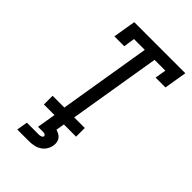

<svg xmlns="http://www.w3.org/2000/svg" viewBox="-278 -836 1156 1156"><g transform="rotate(45 300.0 -257.5)"><path d="M114 0V-74H214L311 -662H219L208 -590H124L148 -735H583L559 -590H475L487 -661H395L298 -74H388V0ZM107 220 119 150H219Q223 150 227.5 149.5Q232 149 236.5 147.5Q241 146 245 143Q249 140 250 135Q250 135 250 135Q250 135 250 135Q250 131 247.5 127.5Q245 124 241 122.5Q237 121 232.5 120.5Q228 120 224 120H184L204 0H284L275 54Q288 58 300 64.5Q312 71 319.5 81.5Q327 92 329.5 106Q332 120 329 135Q326 154 314.5 172Q303 190 285 201Q267 212 247 216Q227 220 207 220Z"/></g></svg>

Font: Iosevka Curly Slab ExObl
Style: Regular
Weight: 400
Width: 7
Italic angle: -9°
Monospace: yes
Designer: Belleve Invis
Foundry: Belleve Invis
Version: Version 11.1.0; ttfautohint (v1.8.3)